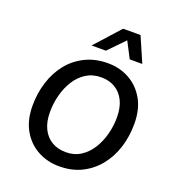

<svg xmlns="http://www.w3.org/2000/svg" viewBox="-159 -1017 1040 1149"><g transform="rotate(20 361.5 -442.5)"><path d="M348 10Q273 10 211 -23.5Q149 -57 112 -121.5Q75 -186 75 -278Q75 -357 97.5 -428Q120 -499 163 -553Q206 -607 269.5 -638.5Q333 -670 414 -670Q489 -670 550.5 -636Q612 -602 648.5 -538Q685 -474 685 -382Q685 -303 663 -232.5Q641 -162 597.5 -107.5Q554 -53 491.5 -21.5Q429 10 348 10ZM356 -83Q410 -83 450.5 -109Q491 -135 518.5 -178.5Q546 -222 560 -275.5Q574 -329 574 -383Q574 -445 553 -488Q532 -531 494 -554Q456 -577 405 -577Q351 -577 310 -551.5Q269 -526 241.5 -482.5Q214 -439 200 -385.5Q186 -332 186 -277Q186 -216 207 -172.5Q228 -129 266.5 -106Q305 -83 356 -83ZM538 -895 607 -736H527L474 -838L375 -736H284L427 -895Z"/></g></svg>

Font: Kantumruy Pro Medium
Style: Italic
Weight: 500
Italic angle: -13°
Designer: Sovichet Tep
Foundry: Sovichet Tep
Version: Version 1.002